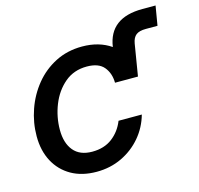

<svg xmlns="http://www.w3.org/2000/svg" viewBox="-94 -716 859 829"><g transform="rotate(-15 335.0 -302.0)"><path d="M239.7 11.7Q174.8 11.7 127.4 -15.1Q80.1 -42 54.2 -90.3Q28.3 -138.7 28.3 -203.1Q28.3 -264.2 48.6 -322Q68.8 -379.9 106.7 -426.3Q144.5 -472.7 198 -500Q251.5 -527.3 317.4 -527.3Q392.6 -527.3 445.8 -490.7Q463.9 -616.2 611.3 -616.2H670.4L655.8 -529.3H603.5Q574.2 -529.3 559.8 -518.1Q545.4 -506.8 541 -481.4L517.6 -339.4H415Q414.6 -381.8 391.1 -410.2Q367.7 -438.5 314.9 -438.5Q256.8 -438.5 216.1 -404.1Q175.3 -369.6 153.8 -315.7Q132.3 -261.7 132.3 -204.1Q132.3 -145 160.4 -111.1Q188.5 -77.1 243.7 -77.1Q297.4 -77.1 333.5 -104.7Q369.6 -132.3 387.2 -176.8H491.2Q476.1 -122.6 440.2 -80.1Q404.3 -37.6 352.8 -12.9Q301.3 11.7 239.7 11.7Z"/></g></svg>

Font: Inter Display Medium
Style: Italic
Weight: 500
Italic angle: -9.39999°
Designer: Rasmus Andersson
Foundry: rsms
Version: Version 4.000;git-a52131595